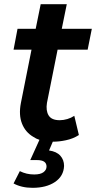

<svg xmlns="http://www.w3.org/2000/svg" viewBox="-20 -672 467 920"><path d="M136 228Q109 228 86 222.5Q63 217 45 207L75 148Q91 156 108 160Q125 164 144 164Q174 164 188.5 153Q203 142 203 126Q203 111 192 103Q181 95 156 95H125L169 -2Q153 -7 140 -16Q102 -38 85.5 -79.5Q69 -121 80 -178L131 -434H45L64 -534H151L175 -652H300L276 -534H420L400 -434H256L205 -179Q199 -142 213 -119Q227 -96 266 -96Q284 -96 302.5 -101.5Q321 -107 336 -117L358 -25Q330 -7 296 0Q264 7 233 7L215 49Q251 54 269 74Q287 94 287 123Q285 172 243.5 200Q202 228 136 228Z"/></svg>

Font: Montserrat Thin SemiBold
Style: Italic
Weight: 600
Italic angle: -11.3°
Version: Version 9.000